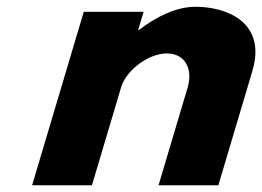

<svg xmlns="http://www.w3.org/2000/svg" viewBox="-20 -548 776 568"><path d="M75 0H252L338.4 -290C353.5 -341 420.1 -390 473.1 -390C530.1 -390 550.5 -341 535.4 -290L449 0H626L726.6 -338C769.2 -481 652.2 -528 558.2 -528C502.2 -528 442.6 -499 390.7 -459H388.7L404.8 -513H227.8Z"/></svg>

Font: Hussar
Style: BdOblThree
Weight: 700
Foundry: Cannot Into Space Fonts
Version: Version 2.00